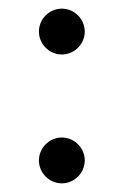

<svg xmlns="http://www.w3.org/2000/svg" viewBox="-20 -431 276 444"><path d="M70 -60C70 -31 94 -7 123 -7C152 -7 176 -31 176 -60C176 -89 152 -113 123 -113C94 -113 70 -89 70 -60ZM70 -358C70 -329 94 -305 123 -305C152 -305 176 -329 176 -358C176 -387 152 -411 123 -411C94 -411 70 -387 70 -358Z"/></svg>

Font: Libertinus Serif
Style: Regular
Weight: 400
Designer: Philipp H. Poll, Khaled Hosny
Foundry: Caleb Maclennan
Version: Version 7.050;RELEASE